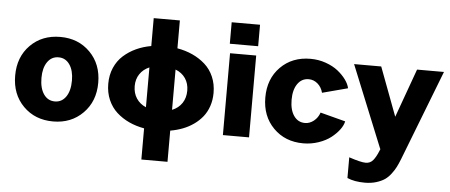

<svg xmlns="http://www.w3.org/2000/svg" viewBox="-58 -860 2864 1222"><g transform="rotate(5 1374.5 -248.5)"><path d="M563 -262.2Q563 -143.6 488 -67.9Q413.1 7.8 297.9 7.8Q181.6 7.8 106.9 -67.6Q32.2 -143.1 32.2 -262.2Q32.2 -381.8 106.7 -457Q181.2 -532.2 297.9 -532.2Q413.1 -532.2 488 -456.8Q563 -381.3 563 -262.2ZM200.2 -262.2Q200.2 -196.3 226.6 -158.2Q252.9 -120.1 297.9 -120.1Q342.3 -120.1 368.7 -158.4Q395 -196.8 395 -262.2Q395 -325.7 368.7 -363.8Q342.3 -401.9 297.9 -401.9Q252.9 -401.9 226.6 -364Q200.2 -326.2 200.2 -262.2Z M878.9 200.2V1Q826.7 -8.3 782.2 -28.8Q737.8 -49.3 702.6 -81.1Q667.5 -112.8 647.2 -159.4Q627 -206.1 627 -262.2Q627 -318.4 647.2 -364.7Q667.5 -411.1 702.9 -442.9Q738.3 -474.6 782.5 -495.1Q826.7 -515.6 878.9 -524.9V-703.1H1045.9V-524.9Q1099.1 -515.6 1143.8 -495.1Q1188.5 -474.6 1224.1 -442.9Q1259.8 -411.1 1279.8 -364.7Q1299.8 -318.4 1299.8 -262.2Q1299.8 -216.8 1286.6 -177.7Q1273.4 -138.7 1250 -109.4Q1226.6 -80.1 1194.3 -57.4Q1162.1 -34.7 1125 -20.5Q1087.9 -6.3 1045.9 1V200.2ZM795.9 -262.2Q795.9 -216.8 817.9 -183.6Q839.8 -150.4 878.9 -133.8V-388.2Q839.8 -371.6 817.9 -338.9Q795.9 -306.2 795.9 -262.2ZM1131.8 -262.2Q1131.8 -307.1 1109.4 -340.3Q1086.9 -373.5 1045.9 -389.2V-131.8Q1086.9 -148.4 1109.4 -182.1Q1131.8 -215.8 1131.8 -262.2Z M1382.3 0V-522.9H1549.3V0ZM1375.5 -583V-720.2H1556.6V-583Z M1630.4 -262.2Q1630.4 -381.8 1704.8 -457Q1779.3 -532.2 1896 -532.2Q1947.3 -532.2 1993.7 -515.9Q2040 -499.5 2071.8 -474.4Q2103.5 -449.2 2124 -420.9Q2144.5 -392.6 2149.9 -366.2L1987.3 -323.2Q1978 -358.9 1952.9 -380.4Q1927.7 -401.9 1896 -401.9Q1851.1 -401.9 1824.7 -364Q1798.3 -326.2 1798.3 -262.2Q1798.3 -197.3 1824.7 -159.7Q1851.1 -122.1 1896 -122.1Q1925.8 -122.1 1951.9 -142.8Q1978 -163.6 1989.3 -196.8L2149.9 -154.8Q2145 -129.4 2124.5 -101.8Q2104 -74.2 2072.3 -49.3Q2040.5 -24.4 1993.7 -8.3Q1946.8 7.8 1896 7.8Q1779.8 7.8 1705.1 -67.6Q1630.4 -143.1 1630.4 -262.2Z M2387.2 0 2174.8 -522.9H2348.1L2464.8 -211.9L2577.1 -522.9H2749L2524.9 55.2Q2513.2 84.5 2502.7 105.2Q2492.2 126 2474.1 149.9Q2456.1 173.8 2434.6 188.5Q2413.1 203.1 2380.6 213.1Q2348.1 223.1 2308.1 223.1Q2241.2 223.1 2195.8 203.1V70.8Q2272 96.2 2302.7 96.2Q2332 96.2 2350.1 74.2Q2368.2 52.2 2383.8 13.2L2389.2 0Z"/></g></svg>

Font: LT Superior Black
Style: Regular
Weight: 900
Designer: Daniel Lyons
Foundry: LyonsType
Version: Version 2.005